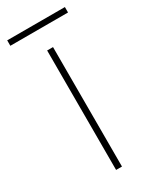

<svg xmlns="http://www.w3.org/2000/svg" viewBox="-193 -686 594 735"><g transform="rotate(-30 104.5 -319.0)"><path d="M116 0H90V-528H116ZM232 -638V-614H-23V-638Z"/></g></svg>

Font: Noto Sans Syriac Western Thin
Style: Regular
Weight: 100
Designer: Patrick Giasson and the Monotype Design Team
Foundry: Monotype Imaging Inc.
Version: Version 3.000; ttfautohint (v1.8.4.7-5d5b)